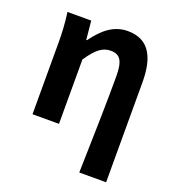

<svg xmlns="http://www.w3.org/2000/svg" viewBox="-139 -684 909 995"><g transform="rotate(20 315.5 -186.5)"><path d="M410 201H558V-349C558 -490 513 -574 397 -574C319 -574 264 -527 213 -457H209L199 -560H68C77 -499 79 -437 79 -393V0H225V-355C269 -420 302 -448 348 -448C401 -448 420 -417 420 -331C420 -193 415 24 410 201Z"/></g></svg>

Font: Noto Sans Mono CJK JP Bold
Style: Regular
Weight: 700
Designer: Ryoko NISHIZUKA (kana & ideographs); Paul D. Hunt (Latin, Greek & Cyrillic); Wenlong ZHANG (bopomofo); Sandoll Communica
Foundry: Adobe Systems Incorporated
Version: Version 1.004;PS 1.004;hotconv 1.0.82;makeotf.lib2.5.63406